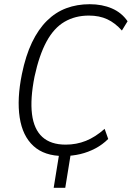

<svg xmlns="http://www.w3.org/2000/svg" viewBox="-20 -733 626 912"><path d="M235 159 264 -20H319L290 159ZM281 8Q191 8 139 -39.5Q87 -87 73.5 -175Q60 -263 84 -381Q102 -469 132 -531.5Q162 -594 203 -634.5Q244 -675 295 -694Q346 -713 406 -713Q465 -713 511.5 -693Q558 -673 586 -632L559 -588Q527 -624 489.5 -641.5Q452 -659 402 -659Q337 -659 286.5 -629.5Q236 -600 201 -535.5Q166 -471 144 -369Q123 -263 132 -191Q141 -119 181 -82.5Q221 -46 292 -46Q343 -46 388 -64Q433 -82 477 -121L494 -73Q467 -46 433 -28Q399 -10 361 -1Q323 8 281 8Z"/></svg>

Font: Nunito Sans 10pt Condensed Light
Style: Italic
Weight: 300
Width: 3
Italic angle: -9°
Designer: Vernon Adams
Foundry: Vernon Adams
Version: Version 3.101;gftools[0.9.27]